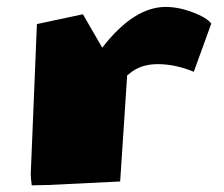

<svg xmlns="http://www.w3.org/2000/svg" viewBox="-20 -539 657 564"><path d="M121.6 4.4 73.2 5.4Q70.3 -17.1 70.3 -27.3Q70.3 -27.3 88.4 -468.3L223.6 -497.1L280.3 -398.9Q373 -518.6 466.3 -518.6Q504.9 -518.6 546.1 -502.9Q587.4 -487.3 600.6 -469.7L549.3 -328.1Q495.1 -350.6 443.4 -350.6Q391.6 -350.6 358.4 -321.3Q356.4 -319.3 354.5 -318.4L353.5 -316.9L333 -5.9Z"/></svg>

Font: Seymour One
Style: Book
Weight: 400
Designer: vernon adams
Foundry: vernon adams
Version: Version 1.000; ttfautohint (v0.93) -l 8 -r 50 -G 200 -x 0 -w